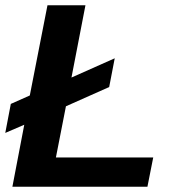

<svg xmlns="http://www.w3.org/2000/svg" viewBox="-29 -708 660 728"><path d="M18 0 63 -235 -9 -204 12 -314 84 -346 151 -688H295L242 -414L406 -487L385 -378L221 -305L183 -111H552L530 0Z"/></svg>

Font: Libra Sans Modern
Style: Bold Italic
Weight: 700
Italic angle: -12°
Foundry: Stefan Peev, Context Ltd
Version: Version 1.000